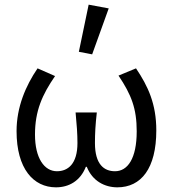

<svg xmlns="http://www.w3.org/2000/svg" viewBox="-20 -791 741 823"><path d="M360 -771 318 -569 375 -558 446 -755ZM51 -229C51 -68 123 12 220 12C275 12 324 -15 348 -76H352C376 -15 429 12 483 12C585 12 650 -69 650 -232C650 -345 615 -421 563 -498L488 -467C543 -385 566 -326 566 -228C566 -111 527 -57 473 -57C427 -57 387 -85 387 -178C387 -218 389 -256 395 -309H304C309 -256 312 -218 312 -178C312 -88 271 -57 224 -57C170 -57 130 -113 130 -214C130 -316 161 -385 216 -465L141 -498C90 -423 51 -332 51 -229Z"/></svg>

Font: Cambridge Sans
Style: Regular
Weight: 400
Version: Version 2.020;PS 002.020;hotconv 1.0.88;makeotf.lib2.5.64775